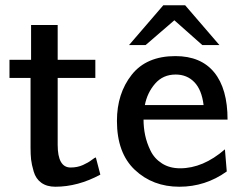

<svg xmlns="http://www.w3.org/2000/svg" viewBox="-20 -699 920 729"><path d="M16 -403V-472H98V-604H199V-472H342V-403H199V-149Q199 -63 248 -63Q274 -63 295 -72.5Q316 -82 328 -91.5Q340 -101 344 -101L361 -36Q276 10 190 10Q158 10 137 -5Q116 -20 108 -47.5Q100 -75 98 -93.5Q96 -112 96 -138V-403Z M470 -528 600 -679H683L813 -528H748L642 -622L533 -528ZM424 -240Q424 -344 480 -415Q536 -486 646 -486Q743 -486 793.5 -424Q844 -362 844 -245H525Q525 -215 531 -186Q537 -157 551.5 -127Q566 -97 595 -78.5Q624 -60 664 -60Q751 -60 834 -132L841 -48Q760 10 661 10Q560 10 492 -54Q424 -118 424 -240ZM530 -300H753Q746 -358 718 -387Q690 -416 647 -416Q599 -416 569 -381.5Q539 -347 530 -300Z"/></svg>

Font: Coval
Style: Medium
Weight: 500
Foundry: Context Ltd
Version: Version 001.000